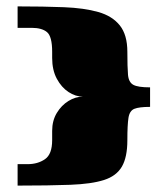

<svg xmlns="http://www.w3.org/2000/svg" viewBox="-20 -542 524 600"><path d="M143 -104V-133Q143 -165 157.5 -189Q172 -213 194 -226.5Q216 -240 239 -240Q216 -240 194 -254.5Q172 -269 157.5 -296Q143 -323 143 -361V-380Q143 -428 127 -441.5Q111 -455 79 -455H35Q35 -458 35 -473.5Q35 -489 35 -504.5Q35 -520 35 -522Q116 -522 179.5 -519.5Q243 -517 287 -504.5Q331 -492 354.5 -462.5Q378 -433 378 -380Q378 -332 380 -308.5Q382 -285 396.5 -277Q411 -269 449 -269Q449 -267 449 -253Q449 -239 449 -224.5Q449 -210 449 -208Q415 -208 400 -202Q385 -196 381.5 -174Q378 -152 378 -104Q378 -51 361 -21.5Q344 8 305 20.5Q266 33 199.5 35.5Q133 38 35 38Q35 35 35 20Q35 5 35 -11Q35 -27 35 -29Q44 -29 51.5 -29Q59 -29 66 -29Q98 -29 120.5 -44.5Q143 -60 143 -104Z"/></svg>

Font: Genos Thin Black
Style: Regular
Weight: 900
Version: Version 1.010